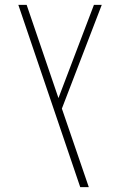

<svg xmlns="http://www.w3.org/2000/svg" viewBox="-20 -565 461 785"><path d="M396 -545H364L219 -164L89 -545H55L308 200H343L233 -121L396 -545Z"/></svg>

Font: Assistant ExtraLight
Style: Regular
Weight: 275
Designer: Hebrew By Ben Nathan, Latin by Paul Hunt
Version: Version 2.001;PS 002.001;hotconv 1.0.88;makeotf.lib2.5.64775